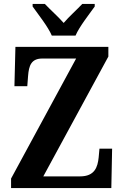

<svg xmlns="http://www.w3.org/2000/svg" viewBox="-20 -951 626 971"><path d="M242 -771H362C381 -816 432 -880 459 -918V-931H396C372 -905 328 -866 302 -835C275 -866 231 -905 207 -931H145V-918C172 -880 223 -816 242 -771ZM36 0H543L547 -199H483L479 -155C474 -106 459 -59 385 -59H199L528 -665V-714H58L53 -515H118L122 -567C126 -619 138 -655 194 -655H365L36 -48Z"/></svg>

Font: Noto Serif Condensed
Style: Bold
Weight: 700
Width: 3
Designer: Monotype Design Team
Foundry: Monotype Imaging Inc.
Version: Version 2.015